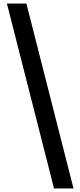

<svg xmlns="http://www.w3.org/2000/svg" viewBox="-20 -820 454 1084"><path d="M285 244 19 -800H129L395 244Z"/></svg>

Font: Noto Sans Malayalam SemiBold
Style: Regular
Weight: 600
Designer: Jelle Bosma - Monotype Design Team
Foundry: Monotype Imaging Inc.
Version: Version 2.104; ttfautohint (v1.8.4.7-5d5b)